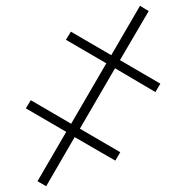

<svg xmlns="http://www.w3.org/2000/svg" viewBox="-20 -646 640 661"><path d="M139 -5 237 -174 377 -93 394 -122 255 -203 376 -411 515 -329 532 -358 393 -439 492 -608 462 -626 363 -456 224 -537 207 -509 346 -428 225 -220 86 -301 69 -273 208 -192 109 -22Z"/></svg>

Font: Noto Sans Mono ExtraLight
Style: Regular
Weight: 200
Designer: Monotype Design Team
Foundry: Monotype Imaging Inc.
Version: Version 2.014